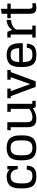

<svg xmlns="http://www.w3.org/2000/svg" viewBox="1540 -2280 754 3874"><g transform="rotate(-90 1917.0 -343.0)"><path d="M436 -572 437 -522Q384 -586 288 -586Q227 -586 183 -569Q139 -552 114 -526Q89 -500 74.5 -458.5Q60 -417 56 -378Q52 -339 52 -286Q52 -232 55.5 -194.5Q59 -157 73 -114.5Q87 -72 111.5 -46Q136 -20 181 -3Q226 14 289 14Q354 14 397.5 1Q441 -12 464.5 -39Q488 -66 498 -97.5Q508 -129 511 -177L430 -181Q427 -121 399.5 -93.5Q372 -66 296 -66Q258 -66 231 -78Q204 -90 189 -108Q174 -126 165.5 -156.5Q157 -187 155 -215.5Q153 -244 153 -286Q153 -335 157.5 -369Q162 -403 175.5 -437Q189 -471 218.5 -488.5Q248 -506 293 -506Q426 -506 440 -362H505V-572Z M871 -66Q836 -66 810 -73.5Q784 -81 768 -97.5Q752 -114 742 -132Q732 -150 727.5 -178Q723 -206 721.5 -229Q720 -252 720 -286Q720 -320 721.5 -343Q723 -366 727.5 -394Q732 -422 742 -440Q752 -458 768 -474.5Q784 -491 810 -498.5Q836 -506 871 -506Q906 -506 932 -498.5Q958 -491 974 -474.5Q990 -458 1000 -440Q1010 -422 1014.5 -394Q1019 -366 1020.5 -343Q1022 -320 1022 -286Q1022 -252 1020.5 -229Q1019 -206 1014.5 -178Q1010 -150 1000 -132Q990 -114 974 -97.5Q958 -81 932 -73.5Q906 -66 871 -66ZM871 14Q937 14 984.5 -3Q1032 -20 1058 -46Q1084 -72 1099.5 -114Q1115 -156 1119 -194.5Q1123 -233 1123 -286Q1123 -339 1119 -377.5Q1115 -416 1099.5 -458Q1084 -500 1058 -526Q1032 -552 984.5 -569Q937 -586 871 -586Q805 -586 757.5 -569Q710 -552 684 -526Q658 -500 642.5 -458Q627 -416 623 -377.5Q619 -339 619 -286Q619 -233 623 -194.5Q627 -156 642.5 -114Q658 -72 684 -46Q710 -20 757.5 -3Q805 14 871 14Z M1287 -572H1227V-504H1287V-165Q1287 -76 1326.5 -31Q1366 14 1460 14Q1569 14 1669 -58L1692 0H1819V-68H1759V-572H1598V-504H1658V-130Q1578 -66 1490 -66Q1434 -66 1411 -92Q1388 -118 1388 -176V-572Z M2066 -572H1873V-504H1914L2101 0H2213L2400 -504H2441V-572H2247V-504H2297L2157 -111L2015 -504H2066Z M2748 14Q2814 14 2859 -0.5Q2904 -15 2927 -43.5Q2950 -72 2960 -102.5Q2970 -133 2974 -176L2891 -180Q2887 -124 2857.5 -95Q2828 -66 2750 -66Q2664 -66 2633.5 -109.5Q2603 -153 2601 -260H2983V-286Q2983 -339 2979 -377.5Q2975 -416 2961 -458Q2947 -500 2922 -526Q2897 -552 2852 -569Q2807 -586 2744 -586Q2681 -586 2635.5 -569Q2590 -552 2564.5 -526Q2539 -500 2524 -458Q2509 -416 2505 -377.5Q2501 -339 2501 -286Q2501 -209 2511.5 -156.5Q2522 -104 2548.5 -64Q2575 -24 2624 -5Q2673 14 2748 14ZM2743 -506Q2824 -506 2852 -463Q2880 -420 2883 -333H2602Q2605 -420 2634.5 -463Q2664 -506 2743 -506Z M3212 -572H3157H3097V-504H3157V-68H3097V0H3338V-68H3258V-395Q3321 -491 3452 -496V-586Q3321 -581 3250 -475Z M3485 -504H3575V-137Q3575 -111 3576.5 -94Q3578 -77 3584.5 -54.5Q3591 -32 3603.5 -18.5Q3616 -5 3640 4.5Q3664 14 3697 14Q3741 14 3795 -4L3783 -70Q3748 -62 3730 -62Q3701 -62 3688.5 -80Q3676 -98 3676 -143V-504H3781V-572H3676V-700L3575 -686V-572H3485Z"/></g></svg>

Font: Glegoo
Style: Bold
Weight: 700
Version: Version 2.0.1; ttfautohint (v0.9) -r 48 -G 60